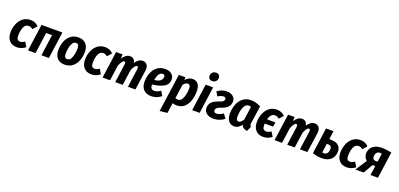

<svg xmlns="http://www.w3.org/2000/svg" viewBox="23 -2077 7411 3569"><g transform="rotate(20 3729.0 -292.5)"><path d="M459 -481 386 -398Q365 -416 346 -424Q327 -432 305 -432Q239 -432 209.5 -360.5Q180 -289 180 -198Q180 -145 198 -123.5Q216 -102 250 -102Q273 -102 293.5 -110Q314 -118 342 -136L396 -44Q319 17 228 17Q133 17 79 -41.5Q25 -100 25 -202Q25 -289 56 -368.5Q87 -448 149.5 -498Q212 -548 302 -548Q397 -548 459 -481Z M711 0 769 -419H652L594 0H446L520 -531H933L859 0Z M973 -199Q973 -287 1002 -366.5Q1031 -446 1093 -497Q1155 -548 1249 -548Q1344 -548 1397 -491Q1450 -434 1450 -332Q1450 -245 1421 -165.5Q1392 -86 1330 -34.5Q1268 17 1174 17Q1079 17 1026 -39.5Q973 -96 973 -199ZM1299 -348Q1299 -394 1284 -415Q1269 -436 1239 -436Q1197 -436 1171 -394.5Q1145 -353 1134.5 -295Q1124 -237 1124 -183Q1124 -137 1139 -116Q1154 -95 1184 -95Q1226 -95 1252 -136.5Q1278 -178 1288.5 -236Q1299 -294 1299 -348Z M1934 -481 1861 -398Q1840 -416 1821 -424Q1802 -432 1780 -432Q1714 -432 1684.5 -360.5Q1655 -289 1655 -198Q1655 -145 1673 -123.5Q1691 -102 1725 -102Q1748 -102 1768.5 -110Q1789 -118 1817 -136L1871 -44Q1794 17 1703 17Q1608 17 1554 -41.5Q1500 -100 1500 -202Q1500 -289 1531 -368.5Q1562 -448 1624.5 -498Q1687 -548 1777 -548Q1872 -548 1934 -481Z M2628 -424Q2628 -406 2625 -388L2570 0H2422L2473 -361Q2475 -379 2475 -383Q2475 -420 2450 -420Q2411 -420 2363 -307L2319 0H2171L2221 -361Q2223 -379 2223 -385Q2223 -420 2198 -420Q2159 -420 2111 -303L2069 0H1921L1995 -531H2123L2120 -447Q2186 -548 2269 -548Q2312 -548 2339.5 -523Q2367 -498 2374 -452Q2403 -497 2440.5 -522.5Q2478 -548 2520 -548Q2570 -548 2599 -515Q2628 -482 2628 -424Z M3140 -406Q3140 -304 3053.5 -256Q2967 -208 2829 -193V-191Q2829 -140 2849.5 -117.5Q2870 -95 2908 -95Q2938 -95 2966 -106.5Q2994 -118 3030 -143L3082 -54Q2992 17 2887 17Q2788 17 2734 -38.5Q2680 -94 2680 -195Q2680 -284 2710 -364.5Q2740 -445 2804 -496.5Q2868 -548 2964 -548Q3046 -548 3093 -507.5Q3140 -467 3140 -406ZM2994 -401Q2994 -421 2983.5 -433.5Q2973 -446 2950 -446Q2904 -446 2876.5 -400.5Q2849 -355 2837 -286Q2918 -293 2956 -324.5Q2994 -356 2994 -401Z M3236 -531H3367L3366 -475Q3429 -548 3510 -548Q3579 -548 3616.5 -498Q3654 -448 3654 -356Q3654 -259 3626.5 -174.5Q3599 -90 3540 -36.5Q3481 17 3390 17Q3348 17 3308 3L3279 206L3130 222ZM3503 -353Q3503 -399 3489.5 -417.5Q3476 -436 3451 -436Q3407 -436 3363 -379L3324 -104Q3354 -93 3380 -93Q3422 -93 3449.5 -134.5Q3477 -176 3490 -236Q3503 -296 3503 -353Z M3915 -531 3841 0H3693L3767 -531ZM3778 -710Q3778 -752 3806 -779.5Q3834 -807 3876 -807Q3912 -807 3933 -786Q3954 -765 3954 -731Q3954 -689 3926 -661.5Q3898 -634 3857 -634Q3821 -634 3799.5 -655Q3778 -676 3778 -710Z M4352 -409Q4352 -349 4315.5 -304.5Q4279 -260 4191 -229Q4145 -213 4122 -199Q4099 -185 4091.5 -171.5Q4084 -158 4084 -139Q4084 -117 4097.5 -105Q4111 -93 4138 -93Q4169 -93 4203.5 -107.5Q4238 -122 4269 -145L4330 -60Q4288 -25 4231.5 -4.5Q4175 16 4115 16Q4031 16 3979.5 -24.5Q3928 -65 3928 -134Q3928 -197 3967 -242Q4006 -287 4105 -321Q4166 -341 4185 -358.5Q4204 -376 4204 -401Q4204 -419 4191.5 -429Q4179 -439 4157 -439Q4131 -439 4101.5 -428Q4072 -417 4044 -398L3997 -483Q4036 -514 4084 -531Q4132 -548 4181 -548Q4258 -548 4305 -509Q4352 -470 4352 -409Z M4856 -496 4806 -149Q4804 -129 4804 -123Q4804 -108 4809 -99Q4814 -90 4828 -84L4783 14Q4740 10 4710 -10Q4680 -30 4670 -67Q4641 -27 4606 -5Q4571 17 4526 17Q4454 17 4414 -36.5Q4374 -90 4374 -181Q4374 -272 4403.5 -356Q4433 -440 4498 -494Q4563 -548 4663 -548Q4761 -548 4856 -496ZM4525 -179Q4525 -133 4537.5 -114Q4550 -95 4575 -95Q4598 -95 4618.5 -113Q4639 -131 4662 -164L4700 -432Q4676 -440 4655 -440Q4611 -440 4582 -401Q4553 -362 4539 -302Q4525 -242 4525 -179Z M5215 -133 5269 -44Q5192 17 5100 17Q5006 17 4952 -41.5Q4898 -100 4898 -202Q4898 -289 4929 -368.5Q4960 -448 5022 -498Q5084 -548 5174 -548Q5268 -548 5332 -481L5259 -401Q5238 -419 5219 -427.5Q5200 -436 5177 -436Q5131 -436 5102 -403Q5073 -370 5059 -315H5225L5211 -226H5046Q5045 -216 5045 -198Q5045 -143 5064 -120.5Q5083 -98 5121 -98Q5145 -98 5166.5 -106.5Q5188 -115 5215 -133Z M6030 -424Q6030 -406 6027 -388L5972 0H5824L5875 -361Q5877 -379 5877 -383Q5877 -420 5852 -420Q5813 -420 5765 -307L5721 0H5573L5623 -361Q5625 -379 5625 -385Q5625 -420 5600 -420Q5561 -420 5513 -303L5471 0H5323L5397 -531H5525L5522 -447Q5588 -548 5671 -548Q5714 -548 5741.5 -523Q5769 -498 5776 -452Q5805 -497 5842.5 -522.5Q5880 -548 5922 -548Q5972 -548 6001 -515Q6030 -482 6030 -424Z M6503 -201Q6503 -146 6479 -97Q6455 -48 6400.5 -16Q6346 16 6260 16Q6166 16 6076 -16L6148 -531H6296L6273 -365H6298Q6401 -365 6452 -323Q6503 -281 6503 -201ZM6355 -201Q6355 -234 6339.5 -250.5Q6324 -267 6289 -267H6259L6234 -88Q6251 -84 6269 -84Q6313 -84 6334 -118Q6355 -152 6355 -201Z M6985 -481 6912 -398Q6891 -416 6872 -424Q6853 -432 6831 -432Q6765 -432 6735.5 -360.5Q6706 -289 6706 -198Q6706 -145 6724 -123.5Q6742 -102 6776 -102Q6799 -102 6819.5 -110Q6840 -118 6868 -136L6922 -44Q6845 17 6754 17Q6659 17 6605 -41.5Q6551 -100 6551 -202Q6551 -289 6582 -368.5Q6613 -448 6675.5 -498Q6738 -548 6828 -548Q6923 -548 6985 -481Z M7441 -525 7368 0H7220L7247 -187H7194L7085 0H6921L7067 -223Q7038 -245 7022.5 -277Q7007 -309 7007 -348Q7007 -399 7030.5 -444Q7054 -489 7108.5 -518.5Q7163 -548 7252 -548Q7344 -548 7441 -525ZM7159 -346Q7159 -278 7219 -278H7259L7283 -445Q7265 -448 7247 -448Q7202 -448 7180.5 -420Q7159 -392 7159 -346Z"/></g></svg>

Font: Fira Sans Condensed
Style: Bold Italic
Weight: 700
Width: 3
Italic angle: -8°
Designer: Carrois Corporate & Edenspiekermann AG
Foundry: Carrois Corporate GbR & Edenspiekermann AG
Version: Version 4.203